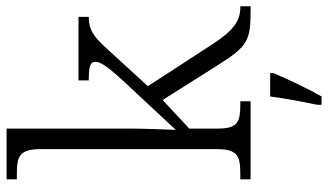

<svg xmlns="http://www.w3.org/2000/svg" viewBox="-232 -568 1021 598"><g transform="rotate(-90 279.0 -269.5)"><path d="M19 0H262V-32H256C199 -32 177 -38 177 -102V-191L266 -274L374 -103C433 -9 451 0 544 0H558V-32H554C510 -32 480 -57 439 -120L309 -320L398 -417C455 -480 474 -504 525 -504V-536H327V-504C367 -504 385 -501 385 -484C385 -468 374 -448 310 -380L173 -233C174 -259 177 -331 177 -374V-760H19V-728H37C89 -728 113 -721 113 -655V-105C113 -39 91 -32 33 -32H19ZM251 208V221H277C301 180 332 113 350 71V61H277C271 107 261 161 251 208Z"/></g></svg>

Font: Noto Serif Ethiopic Light
Style: Regular
Weight: 300
Designer: Monotype Design Team
Foundry: Monotype Imaging Inc.
Version: Version 2.102